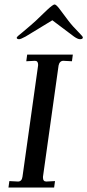

<svg xmlns="http://www.w3.org/2000/svg" viewBox="-20 -842 392 862"><path d="M61 -27Q78 -27 81 -49L151 -548V-553Q151 -560 147.5 -564.5Q144 -569 137 -569L98 -567L102 -597H307L303 -567L264 -569Q256 -569 250.5 -563.5Q245 -558 243 -548L173 -49V-44Q173 -27 188 -27L227 -29L223 0H18L22 -29ZM55 -673Q55 -677 82 -698Q125 -734 141 -749L191 -797Q218 -822 225 -822Q233 -822 251 -797L287 -749Q306 -724 336 -694Q352 -678 352 -674Q352 -666 339 -666Q329 -666 312 -678L215 -751L95 -678Q73 -666 66 -666Q55 -666 55 -673Z"/></svg>

Font: Unna
Style: Italic
Weight: 400
Italic angle: -8.05°
Designer: Jorge de Buen Unna
Foundry: Omnibus-Type
Version: Version 2.008